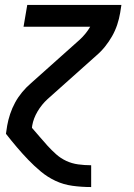

<svg xmlns="http://www.w3.org/2000/svg" viewBox="-20 -540 540 775"><path d="M347 215Q309 215 272.5 210Q236 205 204 190Q172 175 145 152.5Q118 130 94 105Q70 80 47.5 53.5Q25 27 4 0L9 -33Q13 -56 21 -80Q29 -104 41 -126Q53 -148 69.5 -168Q86 -188 106 -205L302 -380Q314 -391 325 -404.5Q336 -418 344 -432H75L90 -520H470L465 -488Q461 -464 453 -440Q445 -416 432.5 -394Q420 -372 404 -352Q388 -332 368 -315L172 -140Q148 -118 131.5 -90Q115 -62 110 -33L109 -24Q125 -6 140.5 12.5Q156 31 172.5 49Q189 67 207 83Q225 99 247.5 109.5Q270 120 295.5 123.5Q321 127 347 127H348V215Z"/></svg>

Font: Iosevka Term Curly SmBd Obl
Style: Regular
Weight: 600
Italic angle: -9°
Designer: Belleve Invis
Foundry: Belleve Invis
Version: Version 32.3.0